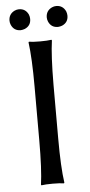

<svg xmlns="http://www.w3.org/2000/svg" viewBox="-56 -831 406 867"><g transform="rotate(-5 147.0 -397.5)"><path d="M104 -444.8Q104 -573.7 94.2 -645L96.2 -647.9Q114.3 -645 147 -645Q179.7 -645 198.2 -647.9L200.2 -645Q190.4 -578.1 189.9 -444.8V-200.2Q189.9 -71.3 200.2 0L198.2 2.9Q180.2 0 147 0Q114.3 0 96.2 2.9L94.2 0Q104 -68.4 104 -200.2ZM17.1 -750Q17.1 -780.3 44.4 -793.5Q54.2 -797.9 64 -797.9Q93.8 -797.9 106.9 -770Q110.8 -759.8 110.8 -750Q110.8 -719.2 82.5 -707Q73.2 -703.6 64 -703.1Q33.2 -703.1 21 -731.4Q17.1 -740.7 17.1 -750ZM186 -750Q186 -780.3 213.4 -793.5Q223.1 -797.9 232.9 -797.9Q262.7 -797.9 275.9 -770Q279.8 -759.8 279.8 -750Q279.8 -719.2 251.5 -707Q242.2 -703.6 232.9 -703.1Q202.1 -703.1 189.9 -731.4Q186 -740.7 186 -750Z"/></g></svg>

Font: Linux Biolinum O
Style: Regular
Weight: 400
Designer: Philipp H. Poll
Foundry: Philipp H. Poll
Version: Version 1.0.4